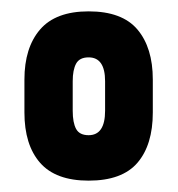

<svg xmlns="http://www.w3.org/2000/svg" viewBox="-20 -709 313 338"><path d="M136 -391Q78 -391 50.5 -422.5Q23 -454 23 -511V-569Q23 -625 50.5 -657Q78 -689 136 -689Q195 -689 222 -657Q249 -625 249 -569V-511Q249 -454 222 -422.5Q195 -391 136 -391ZM136 -471Q165 -471 165 -514V-566Q165 -608 136 -608Q120 -608 114 -597Q108 -586 108 -566V-514Q108 -493 114 -482Q120 -471 136 -471Z"/></svg>

Font: Sofia Sans Extra Condensed ExtraBold
Style: Regular
Weight: 800
Designer: Botio Nikoltchev, Ani Petrova
Foundry: lettersoup
Version: Version 4.101; ttfautohint (v1.8.4.7-5d5b)